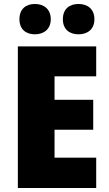

<svg xmlns="http://www.w3.org/2000/svg" viewBox="-20 -1041 550 968"><path d="M78 -944C78 -893 111 -868 156 -868C201 -868 236 -894 236 -944C236 -995 201 -1021 156 -1021C111 -1021 78 -996 78 -944ZM297 -944C297 -894 329 -868 376 -868C422 -868 456 -894 456 -944C456 -995 422 -1021 376 -1021C330 -1021 297 -996 297 -944ZM465 -93V-246H255V-387H450V-538H255V-656H465V-807H70V-93Z"/></svg>

Font: Noto Sans Kannada UI SemiCondensed Black
Style: Regular
Weight: 900
Width: 4
Designer: Jelle Bosma - Monotype Design Team
Foundry: Monotype Imaging Inc.
Version: Version 2.005